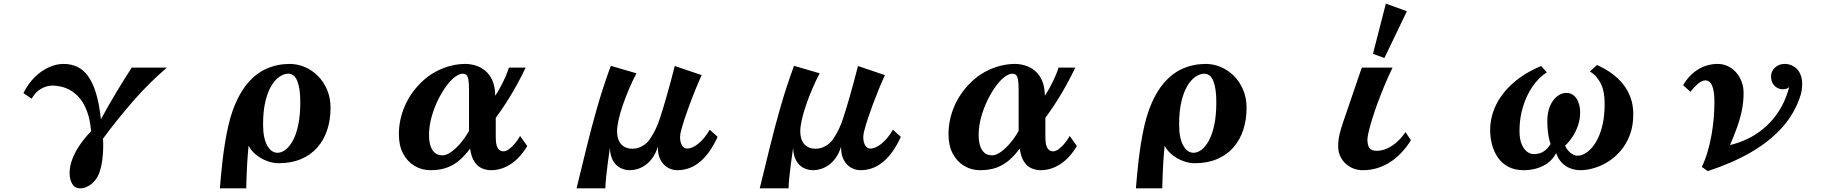

<svg xmlns="http://www.w3.org/2000/svg" viewBox="-20 -909 10040 1048"><path d="M327.1 -560.1Q367.7 -560.1 400.9 -544.7Q434.1 -529.3 460 -494.4Q485.8 -459.5 503.7 -401.4Q521.5 -343.3 530.8 -257.8Q549.3 -292.5 571.5 -331.3Q593.8 -370.1 616.9 -408.4Q640.1 -446.8 661.4 -481Q682.6 -515.1 699.2 -540H891.1Q791 -454.6 704.1 -354.2Q617.2 -253.9 542 -151.9Q543.9 -130.4 543.2 -99.1Q542.5 -67.9 538.1 -33.9Q533.7 0 523.9 28.8Q515.6 54.7 499 75.2Q482.4 95.7 460.9 107.4Q439.5 119.1 416 119.1Q389.2 119.1 374.5 95.2Q359.9 71.3 359.9 36.1Q359.9 -2 375 -41.3Q390.1 -80.6 416.7 -119.1Q443.4 -157.7 477.1 -192.9Q471.7 -255.4 455.8 -299.1Q439.9 -342.8 416.7 -370.8Q393.6 -398.9 367.4 -414.3Q341.3 -429.7 315.2 -435.8Q289.1 -441.9 267.1 -441.9Q234.4 -441.9 203.6 -424.1Q172.9 -406.2 152.8 -370.1L107.9 -400.9Q133.3 -452.1 169.2 -487.5Q205.1 -522.9 246.1 -541.5Q287.1 -560.1 327.1 -560.1Z M1561 -560.1Q1604 -560.1 1644 -543Q1684.1 -525.9 1715.6 -494.1Q1747.1 -462.4 1765.6 -418.5Q1784.2 -374.5 1784.2 -320.8Q1784.2 -254.9 1765.9 -199.5Q1747.6 -144 1711.7 -103.5Q1675.8 -63 1622.8 -40.5Q1569.8 -18.1 1501 -18.1Q1470.7 -18.1 1438.2 -30Q1405.8 -42 1378.7 -63.5Q1351.6 -85 1336.9 -113.8Q1332 -64.5 1329.3 -18.3Q1326.7 27.8 1325.4 64Q1324.2 100.1 1324.2 119.1H1180.2Q1182.6 88.4 1186.3 48.1Q1189.9 7.8 1195.3 -37.4Q1200.7 -82.5 1208.3 -129.6Q1215.8 -176.8 1226.1 -221.7Q1236.3 -266.6 1250 -305.2Q1283.7 -397.9 1331.1 -453.9Q1378.4 -509.8 1436.8 -534.9Q1495.1 -560.1 1561 -560.1ZM1553.2 -506.8Q1531.2 -506.8 1507.3 -491.5Q1483.4 -476.1 1462.6 -442.9Q1441.9 -409.7 1429 -356.9Q1416 -304.2 1416 -229Q1416 -156.2 1438 -115.7Q1460 -75.2 1495.1 -75.2Q1516.1 -75.2 1537.8 -91.3Q1559.6 -107.4 1578.1 -140.9Q1596.7 -174.3 1607.9 -226.8Q1619.1 -279.3 1619.1 -352.1Q1619.1 -426.3 1602.8 -466.6Q1586.4 -506.8 1553.2 -506.8Z M2520 -560.1Q2547.9 -560.1 2576.4 -551.3Q2605 -542.5 2629.2 -522.5Q2653.3 -502.4 2668 -469Q2682.6 -435.5 2683.1 -386.2Q2696.8 -406.7 2711.7 -434.3Q2726.6 -461.9 2739 -490Q2751.5 -518.1 2757.8 -540H2849.1Q2828.6 -495.6 2802 -447.5Q2775.4 -399.4 2745.8 -352.8Q2716.3 -306.2 2686 -266.1V-159.2Q2686 -129.9 2691.7 -113.3Q2697.3 -96.7 2706.8 -89.8Q2716.3 -83 2728 -83Q2742.7 -83 2758.8 -95Q2774.9 -106.9 2790.8 -126Q2806.6 -145 2818.8 -167L2857.9 -111.8Q2818.4 -45.9 2767.3 -12.9Q2716.3 20 2660.2 20Q2634.8 20 2611.1 10Q2587.4 0 2570.1 -25.4Q2552.7 -50.8 2545.9 -98.1Q2520 -62.5 2489.7 -35.9Q2459.5 -9.3 2420.7 5.4Q2381.8 20 2330.1 20Q2282.2 20 2242.9 -3.4Q2203.6 -26.9 2180.4 -70.6Q2157.2 -114.3 2157.2 -175.8Q2157.2 -253.9 2188 -326.7Q2218.8 -399.4 2276.9 -457Q2314.5 -494.1 2356 -516.6Q2397.5 -539.1 2439.2 -549.6Q2481 -560.1 2520 -560.1ZM2505.9 -506.8Q2487.8 -506.8 2464.4 -489.7Q2440.9 -472.7 2416 -439Q2391.1 -405.3 2369.6 -360.8Q2348.1 -316.4 2335 -267.8Q2321.8 -219.2 2321.8 -171.9Q2321.8 -139.6 2329.3 -114.5Q2336.9 -89.4 2353.3 -75.2Q2369.6 -61 2396 -61Q2415.5 -61 2440.9 -78.4Q2466.3 -95.7 2492.4 -126Q2518.6 -156.2 2540 -194.8V-419.9Q2540 -457 2536.4 -475.6Q2532.7 -494.1 2525.1 -500.5Q2517.6 -506.8 2505.9 -506.8Z M3454.1 -508.8Q3432.6 -468.3 3413.6 -423.6Q3394.5 -378.9 3379.6 -335.4Q3364.7 -292 3356.4 -254.6Q3348.1 -217.3 3348.1 -191.9Q3348.1 -148.4 3369.6 -122.8Q3391.1 -97.2 3433.1 -97.2Q3458.5 -97.2 3484.1 -110.8Q3509.8 -124.5 3526.9 -148.9Q3543.9 -173.8 3557.9 -202.4Q3571.8 -231 3583 -266.1Q3599.1 -315.9 3613.8 -366.7Q3628.4 -417.5 3641.1 -464.4Q3653.8 -511.2 3663.1 -548.8L3810.1 -499Q3793.5 -462.9 3776.9 -422.4Q3760.3 -381.8 3744.9 -340.6Q3729.5 -299.3 3717 -261.5Q3704.6 -223.6 3696.8 -192.9Q3690.4 -168 3692.9 -146.2Q3695.3 -124.5 3705.3 -111.3Q3715.3 -98.1 3731 -98.1Q3758.8 -98.1 3792.2 -125.2Q3825.7 -152.3 3854 -201.2L3897 -162.1Q3856.4 -72.8 3801.5 -26.4Q3746.6 20 3676.8 20Q3650.9 20 3626.5 6.8Q3602.1 -6.3 3586.2 -34.7Q3570.3 -63 3570.8 -107.9Q3559.1 -71.3 3541 -46.4Q3522.9 -21.5 3501.7 -7.1Q3480.5 7.3 3459.2 13.7Q3438 20 3419.9 20Q3390.1 20 3365.5 7.3Q3340.8 -5.4 3325.7 -32.5Q3310.5 -59.6 3309.1 -102.1Q3303.2 -62 3297.6 -20Q3292 22 3288.3 58.6Q3284.7 95.2 3284.2 119.1H3127Q3154.3 7.8 3181.4 -103.3Q3208.5 -214.4 3240.5 -325.7Q3272.5 -437 3314 -549.8Z M4454.1 -508.8Q4432.6 -468.3 4413.6 -423.6Q4394.5 -378.9 4379.6 -335.4Q4364.7 -292 4356.4 -254.6Q4348.1 -217.3 4348.1 -191.9Q4348.1 -148.4 4369.6 -122.8Q4391.1 -97.2 4433.1 -97.2Q4458.5 -97.2 4484.1 -110.8Q4509.8 -124.5 4526.9 -148.9Q4543.9 -173.8 4557.9 -202.4Q4571.8 -231 4583 -266.1Q4599.1 -315.9 4613.8 -366.7Q4628.4 -417.5 4641.1 -464.4Q4653.8 -511.2 4663.1 -548.8L4810.1 -499Q4793.5 -462.9 4776.9 -422.4Q4760.3 -381.8 4744.9 -340.6Q4729.5 -299.3 4717 -261.5Q4704.6 -223.6 4696.8 -192.9Q4690.4 -168 4692.9 -146.2Q4695.3 -124.5 4705.3 -111.3Q4715.3 -98.1 4731 -98.1Q4758.8 -98.1 4792.2 -125.2Q4825.7 -152.3 4854 -201.2L4897 -162.1Q4856.4 -72.8 4801.5 -26.4Q4746.6 20 4676.8 20Q4650.9 20 4626.5 6.8Q4602.1 -6.3 4586.2 -34.7Q4570.3 -63 4570.8 -107.9Q4559.1 -71.3 4541 -46.4Q4522.9 -21.5 4501.7 -7.1Q4480.5 7.3 4459.2 13.7Q4438 20 4419.9 20Q4390.1 20 4365.5 7.3Q4340.8 -5.4 4325.7 -32.5Q4310.5 -59.6 4309.1 -102.1Q4303.2 -62 4297.6 -20Q4292 22 4288.3 58.6Q4284.7 95.2 4284.2 119.1H4127Q4154.3 7.8 4181.4 -103.3Q4208.5 -214.4 4240.5 -325.7Q4272.5 -437 4314 -549.8Z M5520 -560.1Q5547.9 -560.1 5576.4 -551.3Q5605 -542.5 5629.2 -522.5Q5653.3 -502.4 5668 -469Q5682.6 -435.5 5683.1 -386.2Q5696.8 -406.7 5711.7 -434.3Q5726.6 -461.9 5739 -490Q5751.5 -518.1 5757.8 -540H5849.1Q5828.6 -495.6 5802 -447.5Q5775.4 -399.4 5745.8 -352.8Q5716.3 -306.2 5686 -266.1V-159.2Q5686 -129.9 5691.7 -113.3Q5697.3 -96.7 5706.8 -89.8Q5716.3 -83 5728 -83Q5742.7 -83 5758.8 -95Q5774.9 -106.9 5790.8 -126Q5806.6 -145 5818.8 -167L5857.9 -111.8Q5818.4 -45.9 5767.3 -12.9Q5716.3 20 5660.2 20Q5634.8 20 5611.1 10Q5587.4 0 5570.1 -25.4Q5552.7 -50.8 5545.9 -98.1Q5520 -62.5 5489.7 -35.9Q5459.5 -9.3 5420.7 5.4Q5381.8 20 5330.1 20Q5282.2 20 5242.9 -3.4Q5203.6 -26.9 5180.4 -70.6Q5157.2 -114.3 5157.2 -175.8Q5157.2 -253.9 5188 -326.7Q5218.8 -399.4 5276.9 -457Q5314.5 -494.1 5356 -516.6Q5397.5 -539.1 5439.2 -549.6Q5481 -560.1 5520 -560.1ZM5505.9 -506.8Q5487.8 -506.8 5464.4 -489.7Q5440.9 -472.7 5416 -439Q5391.1 -405.3 5369.6 -360.8Q5348.1 -316.4 5335 -267.8Q5321.8 -219.2 5321.8 -171.9Q5321.8 -139.6 5329.3 -114.5Q5336.9 -89.4 5353.3 -75.2Q5369.6 -61 5396 -61Q5415.5 -61 5440.9 -78.4Q5466.3 -95.7 5492.4 -126Q5518.6 -156.2 5540 -194.8V-419.9Q5540 -457 5536.4 -475.6Q5532.7 -494.1 5525.1 -500.5Q5517.6 -506.8 5505.9 -506.8Z M6561 -560.1Q6604 -560.1 6644 -543Q6684.1 -525.9 6715.6 -494.1Q6747.1 -462.4 6765.6 -418.5Q6784.2 -374.5 6784.2 -320.8Q6784.2 -254.9 6765.9 -199.5Q6747.6 -144 6711.7 -103.5Q6675.8 -63 6622.8 -40.5Q6569.8 -18.1 6501 -18.1Q6470.7 -18.1 6438.2 -30Q6405.8 -42 6378.7 -63.5Q6351.6 -85 6336.9 -113.8Q6332 -64.5 6329.3 -18.3Q6326.7 27.8 6325.4 64Q6324.2 100.1 6324.2 119.1H6180.2Q6182.6 88.4 6186.3 48.1Q6189.9 7.8 6195.3 -37.4Q6200.7 -82.5 6208.3 -129.6Q6215.8 -176.8 6226.1 -221.7Q6236.3 -266.6 6250 -305.2Q6283.7 -397.9 6331.1 -453.9Q6378.4 -509.8 6436.8 -534.9Q6495.1 -560.1 6561 -560.1ZM6553.2 -506.8Q6531.2 -506.8 6507.3 -491.5Q6483.4 -476.1 6462.6 -442.9Q6441.9 -409.7 6429 -356.9Q6416 -304.2 6416 -229Q6416 -156.2 6438 -115.7Q6460 -75.2 6495.1 -75.2Q6516.1 -75.2 6537.8 -91.3Q6559.6 -107.4 6578.1 -140.9Q6596.7 -174.3 6607.9 -226.8Q6619.1 -279.3 6619.1 -352.1Q6619.1 -426.3 6602.8 -466.6Q6586.4 -506.8 6553.2 -506.8Z M7659.2 -847.7 7536.6 -592.3 7474.1 -615.2 7544.4 -889.2ZM7581.1 -540Q7557.1 -490.7 7536.4 -440.7Q7515.6 -390.6 7498.5 -344.2Q7481.4 -297.4 7469.5 -258.3Q7457.5 -219.2 7450.7 -190.4Q7443.8 -160.6 7443.8 -147.9Q7443.8 -118.2 7454.1 -102.1Q7464.4 -85.9 7495.1 -85.9Q7536.1 -85.9 7577.1 -112.5Q7618.2 -139.2 7651.9 -188L7681.2 -143.1Q7629.9 -62 7562.7 -21Q7495.6 20 7418.9 20Q7364.7 20 7325.7 -15.1Q7306.6 -32.2 7295.4 -56.4Q7284.2 -80.6 7284.2 -110.8Q7284.2 -142.6 7291 -172.9Q7297.9 -203.1 7310.1 -238.8L7413.1 -540Z M8696.8 -554.2Q8738.8 -535.6 8774.7 -510.3Q8810.5 -484.9 8837.6 -451.7Q8864.7 -418.5 8879.9 -377.2Q8895 -335.9 8895 -285.2Q8895 -222.7 8876.7 -173.6Q8858.4 -124.5 8827.6 -87.9Q8796.9 -51.3 8759 -27.3Q8721.2 -3.4 8681.4 8.3Q8641.6 20 8606 20Q8579.6 20 8553.7 10.7Q8527.8 1.5 8506.8 -19Q8485.8 -39.6 8474.1 -73.2Q8454.6 -37.1 8425 -16.8Q8395.5 3.4 8362.3 11.7Q8329.1 20 8297.9 20Q8247.6 20 8212.4 1Q8177.2 -18.1 8155.5 -49.8Q8133.8 -81.5 8123.8 -120.4Q8113.8 -159.2 8113.8 -199.2Q8113.8 -268.1 8144.5 -333.3Q8175.3 -398.4 8237.3 -454.1Q8299.3 -509.8 8392.1 -548.8L8422.9 -514.2Q8377.9 -484.9 8344.5 -435.8Q8311 -386.7 8292.5 -325Q8273.9 -263.2 8273.9 -194.8Q8273.9 -149.4 8285.9 -121.6Q8297.9 -93.8 8315.4 -80.8Q8333 -67.9 8350.1 -67.9Q8383.3 -67.9 8404.5 -81.5Q8425.8 -95.2 8443.8 -123Q8438.5 -136.2 8434.3 -156.5Q8430.2 -176.8 8428 -200.4Q8425.8 -224.1 8425.8 -247.1Q8425.8 -287.1 8435.5 -316.4Q8445.3 -345.7 8460.7 -364.5Q8476.1 -383.3 8493.9 -392.6Q8511.7 -401.9 8527.8 -401.9Q8555.2 -401.9 8572 -386.5Q8588.9 -371.1 8596.9 -346.7Q8605 -322.3 8605 -294.9Q8605 -260.3 8594.2 -227.1Q8583.5 -193.8 8564.9 -165Q8546.4 -136.2 8522.9 -113.8Q8528.8 -99.6 8539.6 -86.9Q8550.3 -74.2 8564 -66.7Q8577.6 -59.1 8591.8 -59.1Q8608.4 -59.1 8628.2 -69.3Q8647.9 -79.6 8667.5 -101.1Q8687 -122.6 8703.1 -156.2Q8719.2 -189.9 8729 -236.3Q8738.8 -282.7 8738.8 -342.8Q8738.8 -410.6 8717.3 -453.6Q8695.8 -496.6 8658.2 -519Z M9356 -560.1Q9384.8 -560.1 9410.2 -548.3Q9435.5 -536.6 9455.1 -515.1Q9474.6 -493.7 9485.8 -464.6Q9497.1 -435.5 9497.1 -400.9Q9497.1 -353 9487.8 -307.4Q9478.5 -261.7 9461.9 -215.1Q9445.3 -168.5 9422.9 -117.2Q9507.3 -137.7 9572.5 -182.1Q9637.7 -226.6 9681.6 -290.5Q9725.6 -354.5 9746.1 -434.1Q9739.3 -427.2 9731 -424.6Q9722.7 -421.9 9710 -421.9Q9694.8 -421.9 9680.2 -429.9Q9665.5 -438 9656.2 -453.9Q9647 -469.7 9647 -492.2Q9647 -510.3 9656.5 -525.6Q9666 -541 9682.9 -550.5Q9699.7 -560.1 9721.2 -560.1Q9749.5 -560.1 9771.5 -545.9Q9793.5 -531.7 9804.2 -509.8Q9809.6 -499 9813.2 -484.6Q9816.9 -470.2 9816.9 -458Q9816.9 -435.5 9814.7 -419.4Q9812.5 -403.3 9808.1 -389.2Q9777.8 -292.5 9709.5 -215.3Q9641.1 -138.2 9538.6 -78.6Q9436 -19 9301.8 24.9L9269 2Q9287.6 -36.1 9300.5 -80.3Q9313.5 -124.5 9321.8 -170.9Q9330.1 -217.3 9334 -263.2Q9337.9 -309.1 9337.9 -351.1Q9337.9 -395.5 9331.5 -421.6Q9325.2 -447.8 9314.2 -459Q9303.2 -470.2 9289.1 -470.2Q9269.5 -470.2 9248 -451.9Q9226.6 -433.6 9207 -408.2L9167 -443.8Q9198.7 -499 9248 -529.5Q9297.4 -560.1 9356 -560.1Z"/></svg>

Font: BIZ UDMincho
Style: Bold
Weight: 700
Monospace: yes
Designer: TypeBank Co., Ltd.
Foundry: Morisawa Inc.
Version: Version 1.06